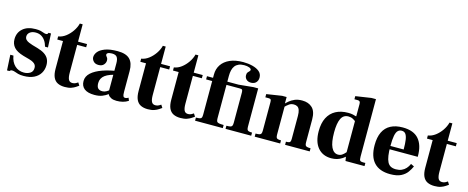

<svg xmlns="http://www.w3.org/2000/svg" viewBox="-37 -1326 4778 1959"><g transform="rotate(15 2352.0 -346.5)"><path d="M223 12Q186 12 163.5 5.5Q141 -1 126.5 -6.5Q112 -12 97 -12Q87 -12 81 -8Q75 -4 71 1H46L37 -162H70Q81 -96 120 -59Q159 -22 217 -22Q254 -22 282.5 -39.5Q311 -57 311 -96Q311 -115 303 -127.5Q295 -140 278.5 -150Q262 -160 234 -168L169 -186Q98 -207 67.5 -241.5Q37 -276 37 -327Q37 -397 86 -439.5Q135 -482 221 -482Q255 -482 274.5 -477Q294 -472 307.5 -466.5Q321 -461 333 -461Q345 -461 349.5 -466.5Q354 -472 356 -479H382L389 -333H358Q348 -370 330 -395.5Q312 -421 287.5 -434.5Q263 -448 230 -448Q192 -448 169 -430Q146 -412 146 -385Q146 -364 159.5 -350.5Q173 -337 193 -329.5Q213 -322 230 -316L282 -301Q332 -287 362.5 -267Q393 -247 407 -219.5Q421 -192 421 -155Q421 -107 398 -69Q375 -31 331 -9.5Q287 12 223 12Z M657 12Q614 12 583 -3Q552 -18 536 -52.5Q520 -87 520 -144V-436H460V-469Q501 -475 537.5 -502.5Q574 -530 601.5 -570Q629 -610 640 -653H670V-470H765V-436H670V-141Q670 -94 681.5 -70.5Q693 -47 723 -47Q743 -47 759 -56Q775 -65 780 -69L799 -39Q787 -31 769.5 -19Q752 -7 725 2.5Q698 12 657 12Z M1205 12Q1170 12 1147.5 1Q1125 -10 1115 -26.5Q1105 -43 1105 -59V-358Q1105 -401 1090.5 -422Q1076 -443 1036 -443Q1022 -443 1009.5 -440.5Q997 -438 989.5 -432Q982 -426 982 -417Q982 -409 988 -402Q994 -395 999.5 -386Q1005 -377 1005 -360Q1005 -335 986.5 -314.5Q968 -294 932 -294Q897 -294 878.5 -314.5Q860 -335 860 -358Q860 -386 881.5 -414Q903 -442 953 -461.5Q1003 -481 1087 -481Q1176 -481 1216 -440.5Q1256 -400 1256 -317V-98Q1256 -62 1262 -51Q1268 -40 1280 -40Q1293 -40 1301 -43.5Q1309 -47 1316 -51L1328 -21Q1300 -3 1269.5 4.5Q1239 12 1205 12ZM971 12Q900 12 864 -16Q828 -44 828 -97Q828 -147 869.5 -184.5Q911 -222 985 -248Q1059 -274 1157 -287V-249Q1063 -231 1020.5 -199Q978 -167 978 -116Q978 -77 993.5 -61Q1009 -45 1039 -45Q1061 -45 1080.5 -56Q1100 -67 1115.5 -80.5Q1131 -94 1141 -104L1156 -74Q1137 -54 1112 -34.5Q1087 -15 1053 -1.5Q1019 12 971 12Z M1534 12Q1491 12 1460 -3Q1429 -18 1413 -52.5Q1397 -87 1397 -144V-436H1337V-469Q1378 -475 1414.5 -502.5Q1451 -530 1478.5 -570Q1506 -610 1517 -653H1547V-470H1642V-436H1547V-141Q1547 -94 1558.5 -70.5Q1570 -47 1600 -47Q1620 -47 1636 -56Q1652 -65 1657 -69L1676 -39Q1664 -31 1646.5 -19Q1629 -7 1602 2.5Q1575 12 1534 12Z M1879 12Q1836 12 1805 -3Q1774 -18 1758 -52.5Q1742 -87 1742 -144V-436H1682V-469Q1723 -475 1759.5 -502.5Q1796 -530 1823.5 -570Q1851 -610 1862 -653H1892V-470H1987V-436H1892V-141Q1892 -94 1903.5 -70.5Q1915 -47 1945 -47Q1965 -47 1981 -56Q1997 -65 2002 -69L2021 -39Q2009 -31 1991.5 -19Q1974 -7 1947 2.5Q1920 12 1879 12Z M2032 0V-33Q2061 -33 2074.5 -36.5Q2088 -40 2092 -50.5Q2096 -61 2096 -83V-436H2032V-470H2096V-505Q2096 -564 2126 -609Q2156 -654 2213.5 -679.5Q2271 -705 2354 -705Q2405 -705 2451 -693.5Q2497 -682 2525.5 -658Q2554 -634 2554 -594Q2554 -563 2535 -542.5Q2516 -522 2482 -522Q2450 -522 2432 -540Q2414 -558 2414 -584Q2414 -604 2422 -614Q2430 -624 2438 -631Q2446 -638 2446 -647Q2446 -660 2424.5 -668.5Q2403 -677 2371 -677Q2337 -677 2313 -666.5Q2289 -656 2274.5 -637Q2260 -618 2253.5 -591Q2247 -564 2247 -531V-470H2457V-436H2247V-83Q2247 -61 2252.5 -50.5Q2258 -40 2275 -36.5Q2292 -33 2325 -33V0ZM2354 0V-33Q2383 -33 2396.5 -36.5Q2410 -40 2414.5 -51Q2419 -62 2419 -83V-400Q2419 -422 2413.5 -429Q2408 -436 2390 -436H2356V-469L2519 -485H2569V-83Q2569 -62 2573 -51.5Q2577 -41 2589 -37Q2601 -33 2625 -33V0Z M2983 0V-33Q3006 -33 3016 -36.5Q3026 -40 3029.5 -49.5Q3033 -59 3033 -78V-318Q3033 -356 3025 -379Q3017 -402 3001.5 -411.5Q2986 -421 2964 -421Q2936 -421 2915.5 -407Q2895 -393 2866 -364L2861 -395Q2878 -414 2901.5 -434Q2925 -454 2957.5 -468Q2990 -482 3036 -482Q3103 -482 3143 -444Q3183 -406 3183 -321V-83Q3183 -62 3187 -51.5Q3191 -41 3204 -37Q3217 -33 3243 -33V0ZM2662 0V-33Q2690 -33 2703.5 -36.5Q2717 -40 2721.5 -50.5Q2726 -61 2726 -83V-381Q2726 -402 2720.5 -409Q2715 -416 2697 -416H2663V-450L2824 -475H2872V-409H2877V-82Q2877 -61 2881 -50.5Q2885 -40 2896.5 -36.5Q2908 -33 2931 -33V0Z M3472 11Q3381 11 3329.5 -50.5Q3278 -112 3278 -224Q3278 -309 3307 -366Q3336 -423 3390.5 -452.5Q3445 -482 3521 -482Q3550 -482 3571 -477.5Q3592 -473 3609.5 -467Q3627 -461 3644 -454V-384Q3633 -396 3617.5 -410.5Q3602 -425 3581 -436Q3560 -447 3533 -447Q3480 -447 3456.5 -397.5Q3433 -348 3433 -253Q3433 -147 3458.5 -95Q3484 -43 3530 -43Q3554 -43 3572 -55.5Q3590 -68 3604.5 -85Q3619 -102 3631 -115L3638 -65Q3612 -39 3586 -22Q3560 -5 3532 3Q3504 11 3472 11ZM3621 0 3609 -75V-598Q3609 -618 3602 -625Q3595 -632 3581 -632H3546V-665L3711 -690H3758V-83Q3758 -50 3766 -41.5Q3774 -33 3795 -33H3822V0ZM3600 -454V-469H3643V-454Z M4094 12Q3982 12 3924 -50Q3866 -112 3866 -234Q3866 -317 3892.5 -372Q3919 -427 3971 -454.5Q4023 -482 4098 -482Q4156 -482 4198.5 -466Q4241 -450 4268 -418.5Q4295 -387 4308.5 -342.5Q4322 -298 4322 -240V-232H3951V-267H4164Q4164 -330 4158 -369.5Q4152 -409 4137.5 -428Q4123 -447 4096 -447Q4073 -447 4056.5 -431.5Q4040 -416 4032 -376.5Q4024 -337 4024 -263Q4024 -206 4030 -165.5Q4036 -125 4049 -99.5Q4062 -74 4084 -62.5Q4106 -51 4139 -51Q4173 -51 4199 -62.5Q4225 -74 4244 -95Q4263 -116 4275 -144L4310 -127Q4296 -95 4273 -63Q4250 -31 4208 -9.5Q4166 12 4094 12Z M4562 12Q4519 12 4488 -3Q4457 -18 4441 -52.5Q4425 -87 4425 -144V-436H4365V-469Q4406 -475 4442.5 -502.5Q4479 -530 4506.5 -570Q4534 -610 4545 -653H4575V-470H4670V-436H4575V-141Q4575 -94 4586.5 -70.5Q4598 -47 4628 -47Q4648 -47 4664 -56Q4680 -65 4685 -69L4704 -39Q4692 -31 4674.5 -19Q4657 -7 4630 2.5Q4603 12 4562 12Z"/></g></svg>

Font: Frank Ruhl Libre ExtraBold
Style: Regular
Weight: 800
Designer: Yanek Iontef
Foundry: Fontef
Version: Version 6.003;gftools[0.9.30]